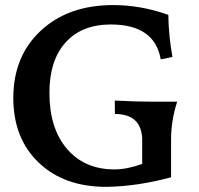

<svg xmlns="http://www.w3.org/2000/svg" viewBox="-20 -723 779 753"><path d="M396.5 9.8Q231 9.8 131.6 -85.4Q32.2 -180.7 32.2 -338.9Q32.2 -502.4 140.1 -602.8Q248 -703.1 423.8 -703.1Q533.2 -703.1 640.1 -664.6Q641.1 -585.9 656.2 -499.5L610.4 -490.2Q586.4 -627 414.6 -627Q300.8 -627 237.3 -556.6Q173.8 -486.3 173.8 -358.9Q173.8 -219.7 242.7 -139.2Q311.5 -58.6 429.2 -58.6Q478 -58.6 537.6 -80.1V-180.7Q532.7 -275.9 430.7 -275.9L430.2 -328.6Q521.5 -324.2 573.7 -324.2H674.8Q650.9 -250 650.9 -176.3V-27.8Q518.1 8.3 396.5 9.8Z"/></svg>

Font: Kelvinch
Style: Bold
Weight: 700
Designer: Paul James Miller
Foundry: High-Logic / Made with FontCreator
Version: Version 3.501;March 28, 2021;FontCreator 13.0.0.2683 64-bit